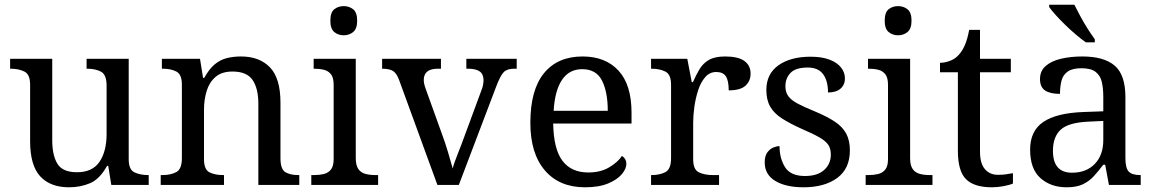

<svg xmlns="http://www.w3.org/2000/svg" viewBox="-20 -786 4911 816"><path d="M273 10Q194 10 151 -36.5Q108 -83 108 -186V-426Q108 -470 83.5 -482Q59 -494 26 -494H23V-536H202V-191Q202 -126 224 -90Q246 -54 307 -54Q373 -54 403 -98.5Q433 -143 433 -216V-422Q433 -469 409 -481.5Q385 -494 351 -494H348V-536H527V-109Q527 -65 551.5 -53.5Q576 -42 609 -42H612V0H453L440 -81H435Q404 -25 363 -7.5Q322 10 273 10Z M663 0V-42H671Q705 -42 729 -54.5Q753 -67 753 -114V-426Q753 -470 729.5 -482Q706 -494 673 -494H668V-536H830L843 -455H848Q869 -493 892.5 -512.5Q916 -532 944 -539Q972 -546 1004 -546Q1083 -546 1127.5 -499.5Q1172 -453 1172 -350V-114Q1172 -67 1192.5 -54.5Q1213 -42 1247 -42H1252V0H1078V-345Q1078 -410 1053.5 -446Q1029 -482 968 -482Q923 -482 896.5 -459.5Q870 -437 858.5 -400Q847 -363 847 -320V-109Q847 -65 870.5 -53.5Q894 -42 927 -42H932V0Z M1303 0V-42H1316Q1338 -42 1356.5 -46.5Q1375 -51 1386.5 -65.5Q1398 -80 1398 -109V-426Q1398 -456 1386.5 -470.5Q1375 -485 1356.5 -489.5Q1338 -494 1316 -494H1313V-536H1492V-114Q1492 -83 1503 -67.5Q1514 -52 1533 -47Q1552 -42 1574 -42H1587V0ZM1441 -636Q1417 -636 1400.5 -650Q1384 -664 1384 -698Q1384 -733 1400.5 -746.5Q1417 -760 1441 -760Q1464 -760 1481 -746.5Q1498 -733 1498 -698Q1498 -664 1481 -650Q1464 -636 1441 -636Z M1678 -441Q1667 -473 1651.5 -483.5Q1636 -494 1604 -494V-536H1854V-494H1841Q1781 -494 1781 -446Q1781 -438 1783 -429Q1785 -420 1789 -409L1857 -220Q1871 -183 1884 -139.5Q1897 -96 1904 -70Q1909 -91 1925 -131Q1941 -171 1954 -207L2026 -402Q2031 -414 2033 -425.5Q2035 -437 2035 -445Q2035 -471 2018.5 -482.5Q2002 -494 1969 -494H1962V-536H2176V-494H2164Q2135 -494 2120.5 -479Q2106 -464 2088 -416L1930 0H1839Z M2466 10Q2357 10 2295.5 -62Q2234 -134 2234 -264Q2234 -404 2292 -475Q2350 -546 2456 -546Q2553 -546 2608.5 -486Q2664 -426 2664 -307V-261H2331Q2333 -152 2370.5 -102.5Q2408 -53 2480 -53Q2532 -53 2568.5 -74.5Q2605 -96 2623 -123Q2630 -120 2636 -111Q2642 -102 2642 -89Q2642 -69 2623 -46Q2604 -23 2565 -6.5Q2526 10 2466 10ZM2563 -315Q2563 -395 2538.5 -443.5Q2514 -492 2454 -492Q2399 -492 2368.5 -446.5Q2338 -401 2333 -315Z M2747 0V-42H2750Q2784 -42 2808 -54.5Q2832 -67 2832 -114V-426Q2832 -470 2807.5 -482Q2783 -494 2750 -494H2747V-536H2901L2920 -437H2925Q2938 -467 2953 -492Q2968 -517 2993 -531.5Q3018 -546 3062 -546Q3117 -546 3143.5 -527Q3170 -508 3170 -473Q3170 -442 3148.5 -422Q3127 -402 3077 -402Q3077 -443 3065 -461.5Q3053 -480 3024 -480Q2996 -480 2977 -458Q2958 -436 2947 -402Q2936 -368 2931 -331.5Q2926 -295 2926 -266V-109Q2926 -65 2950.5 -53.5Q2975 -42 3008 -42H3036V0Z M3395 10Q3320 10 3275 -17Q3230 -44 3230 -96Q3230 -123 3241 -138Q3252 -153 3266.5 -159Q3281 -165 3293 -165Q3293 -113 3316.5 -75.5Q3340 -38 3401 -38Q3454 -38 3482.5 -63.5Q3511 -89 3511 -129Q3511 -154 3500.5 -170Q3490 -186 3463.5 -201.5Q3437 -217 3388 -238Q3337 -261 3303.5 -282.5Q3270 -304 3253.5 -332.5Q3237 -361 3237 -404Q3237 -472 3288.5 -508.5Q3340 -545 3425 -545Q3473 -545 3505.5 -532.5Q3538 -520 3554.5 -499Q3571 -478 3571 -453Q3571 -426 3552.5 -409.5Q3534 -393 3499 -393Q3499 -443 3478 -471Q3457 -499 3413 -499Q3362 -499 3340 -476.5Q3318 -454 3318 -419Q3318 -394 3330.5 -377Q3343 -360 3370.5 -345.5Q3398 -331 3442 -313Q3495 -291 3528 -269Q3561 -247 3576.5 -218Q3592 -189 3592 -147Q3592 -69 3538 -29.5Q3484 10 3395 10Z M3659 0V-42H3672Q3694 -42 3712.5 -46.5Q3731 -51 3742.5 -65.5Q3754 -80 3754 -109V-426Q3754 -456 3742.5 -470.5Q3731 -485 3712.5 -489.5Q3694 -494 3672 -494H3669V-536H3848V-114Q3848 -83 3859 -67.5Q3870 -52 3889 -47Q3908 -42 3930 -42H3943V0ZM3797 -636Q3773 -636 3756.5 -650Q3740 -664 3740 -698Q3740 -733 3756.5 -746.5Q3773 -760 3797 -760Q3820 -760 3837 -746.5Q3854 -733 3854 -698Q3854 -664 3837 -650Q3820 -636 3797 -636Z M4196 10Q4120 10 4085.5 -24.5Q4051 -59 4051 -145V-479H3975V-519Q3993 -519 4015 -526.5Q4037 -534 4053 -551Q4070 -569 4081 -595Q4092 -621 4099 -659H4145V-536H4276V-479H4145V-142Q4145 -91 4166 -67Q4187 -43 4221 -43Q4239 -43 4254 -45Q4269 -47 4285 -50V-6Q4272 0 4246 5Q4220 10 4196 10Z M4513 10Q4446 10 4402 -29Q4358 -68 4358 -150Q4358 -230 4414.5 -268Q4471 -306 4586 -310L4669 -313V-373Q4669 -409 4663 -436.5Q4657 -464 4637 -480Q4617 -496 4576 -496Q4538 -496 4518 -482Q4498 -468 4491.5 -443.5Q4485 -419 4485 -387Q4443 -387 4421.5 -401.5Q4400 -416 4400 -450Q4400 -485 4424.5 -506Q4449 -527 4490 -536.5Q4531 -546 4580 -546Q4672 -546 4717.5 -507Q4763 -468 4763 -373V-114Q4763 -72 4777 -57Q4791 -42 4825 -42H4828V0H4693L4677 -86H4669Q4648 -58 4628 -36.5Q4608 -15 4581.5 -2.5Q4555 10 4513 10ZM4536 -52Q4597 -52 4633 -89.5Q4669 -127 4669 -191V-272L4605 -269Q4520 -265 4487.5 -234.5Q4455 -204 4455 -145Q4455 -52 4536 -52ZM4595 -606Q4575 -620 4552 -639.5Q4529 -659 4506.5 -681Q4484 -703 4466 -723Q4448 -743 4439 -756V-766H4546Q4557 -744 4571.5 -717Q4586 -690 4602.5 -664Q4619 -638 4633 -619V-606Z"/></svg>

Font: Noto Serif NP Hmong
Style: Regular
Weight: 400
Designer: Dalton Maag Ltd
Foundry: Dalton Maag Ltd
Version: Version 1.001